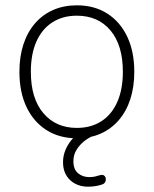

<svg xmlns="http://www.w3.org/2000/svg" viewBox="-20 -512 578 722"><path d="M269 8Q203 8 154.5 -23Q106 -54 79.5 -110Q53 -166 53 -242Q53 -299 68 -345Q83 -391 111.5 -424Q140 -457 180 -474.5Q220 -492 269 -492Q335 -492 383.5 -461Q432 -430 458.5 -374Q485 -318 485 -242Q485 -185 470 -139Q455 -93 426.5 -60Q398 -27 358.5 -9.5Q319 8 269 8ZM269 -31Q322 -31 361 -56Q400 -81 421 -128.5Q442 -176 442 -242Q442 -342 395.5 -397.5Q349 -453 269 -453Q216 -453 177 -428Q138 -403 117 -356Q96 -309 96 -242Q96 -142 143 -86.5Q190 -31 269 -31ZM311 190Q270 190 243.5 165Q217 140 217 98Q217 60 240.5 25.5Q264 -9 307 -31L328 0Q313 6 296.5 19Q280 32 268 51Q256 70 256 94Q256 125 273.5 139.5Q291 154 316 154Q327 154 336.5 152Q346 150 355 147Q365 144 370.5 147.5Q376 151 377.5 158Q379 165 376 171.5Q373 178 366 181Q352 186 338.5 188Q325 190 311 190Z"/></svg>

Font: Nunito ExtraLight
Style: Regular
Weight: 200
Designer: Vernon Adams
Foundry: Vernon Adams
Version: Version 3.602;April 4, 2023;FontCreator 14.0.0.2856 64-bit